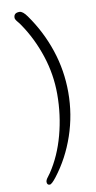

<svg xmlns="http://www.w3.org/2000/svg" viewBox="-97 -735 480 960"><g transform="rotate(-10 143.0 -255.5)"><path d="M46 -669Q46 -694 75 -694Q92 -694 113 -664Q177 -574 211.5 -470.5Q246 -367 246 -256Q246 -143 210 -37.5Q174 68 109 152Q85 183 75 183Q61 183 61 167Q61 158 71 145Q81 132 85 126Q136 50 163 -50Q190 -150 190 -257Q190 -357 158.5 -452.5Q127 -548 73 -627Q68 -635 57 -648Q46 -661 46 -669Z"/></g></svg>

Font: Hina Mincho
Style: Regular
Weight: 400
Designer: satsuyako
Foundry: satsuyako
Version: Version 1.100